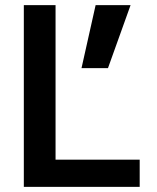

<svg xmlns="http://www.w3.org/2000/svg" viewBox="-20 -731 613 751"><path d="M298.8 -464.4 354 -710.9H490.7L402.3 -464.4ZM73.2 0V-710.9H197.3V-106.4H526.4V0Z"/></svg>

Font: Ride
Style: Bold
Weight: 700
Version: Version 3.000